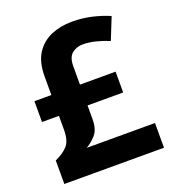

<svg xmlns="http://www.w3.org/2000/svg" viewBox="-132 -826 836 927"><g transform="rotate(-20 286.0 -362.0)"><path d="M342 -724Q396 -724 444.5 -712.5Q493 -701 532 -684L487 -572Q453 -586 419 -594.5Q385 -603 354 -603Q322 -603 298.5 -584.5Q275 -566 275 -519V-425H458V-318H275V-248Q275 -195 251 -168Q227 -141 201 -127H552V0H40V-121Q81 -139 104.5 -164.5Q128 -190 128 -247V-318H41V-425H128V-520Q128 -594 157 -638.5Q186 -683 234.5 -703.5Q283 -724 342 -724Z"/></g></svg>

Font: Noto Sans Thaana
Style: Bold
Weight: 700
Designer: David Williams
Foundry: Google Inc.
Version: Version 3.001; ttfautohint (v1.8.4.7-5d5b)